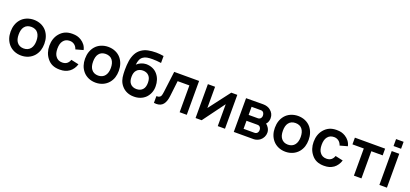

<svg xmlns="http://www.w3.org/2000/svg" viewBox="37 -1872 6402 2996"><g transform="rotate(20 3238.0 -373.5)"><path d="M109.5 -78Q41.5 -160 41.5 -281Q41.5 -404 109.5 -485.5Q146.5 -530 202.5 -554Q259.5 -578 322 -578Q353.5 -578 383.8 -572Q414 -566 441.2 -554.2Q468.5 -542.5 492 -525.2Q515.5 -508 534.5 -485.5Q602 -403 602 -281Q602 -222 586.2 -172Q570.5 -122 534.5 -78Q495.5 -32.5 440.8 -8.5Q386 15.5 322 15.5Q290.5 15.5 260.2 9.5Q230 3.5 202.8 -8.5Q175.5 -20.5 151.8 -38Q128 -55.5 109.5 -78ZM434.5 -409.5Q416.5 -435 386.5 -447.8Q356.5 -460.5 322 -460.5Q286 -460.5 257 -447.8Q228 -435 209.5 -409.5Q175 -365 175 -281Q175 -198 209.5 -154Q228 -128.5 257 -115.2Q286 -102 322 -102Q356.5 -102 386 -115.2Q415.5 -128.5 434.5 -154Q470 -201.5 470 -281Q470 -362 434.5 -409.5Z M1086 -364.5Q1071.5 -410 1039.5 -434.5Q1006 -460.5 961 -460.5Q890.5 -460.5 853 -409.5Q818.5 -365 818.5 -281Q818.5 -198 853 -154Q890.5 -102 961 -102Q1010.5 -102 1041.5 -127Q1069.5 -150.5 1083 -190.5L1211 -162.5Q1199.5 -123 1175.8 -88Q1152 -53 1120.5 -30Q1102 -17.5 1084 -8.8Q1066 0 1048 5Q1012 15.5 961 15.5Q892 15.5 840.8 -7.2Q789.5 -30 753 -77Q685 -162 685 -281Q685 -404 753 -485.5Q792.5 -532.5 842.8 -555.2Q893 -578 962 -578Q1007.5 -578 1040.5 -569.5Q1074 -561 1108 -540.5Q1147 -516.5 1174 -481Q1201 -445.5 1211 -399Z M1345.5 -78Q1277.5 -160 1277.5 -281Q1277.5 -404 1345.5 -485.5Q1382.5 -530 1438.5 -554Q1495.5 -578 1558 -578Q1589.5 -578 1619.8 -572Q1650 -566 1677.2 -554.2Q1704.5 -542.5 1728 -525.2Q1751.5 -508 1770.5 -485.5Q1838 -403 1838 -281Q1838 -222 1822.2 -172Q1806.5 -122 1770.5 -78Q1731.5 -32.5 1676.8 -8.5Q1622 15.5 1558 15.5Q1526.5 15.5 1496.2 9.5Q1466 3.5 1438.8 -8.5Q1411.5 -20.5 1387.8 -38Q1364 -55.5 1345.5 -78ZM1670.5 -409.5Q1652.5 -435 1622.5 -447.8Q1592.5 -460.5 1558 -460.5Q1522 -460.5 1493 -447.8Q1464 -435 1445.5 -409.5Q1411 -365 1411 -281Q1411 -198 1445.5 -154Q1464 -128.5 1493 -115.2Q1522 -102 1558 -102Q1592.5 -102 1622 -115.2Q1651.5 -128.5 1670.5 -154Q1706 -201.5 1706 -281Q1706 -362 1670.5 -409.5Z M2397 -441.5Q2428.5 -404 2444.5 -354.8Q2460.5 -305.5 2460.5 -253Q2462 -197.5 2443.2 -148Q2424.5 -98.5 2388 -59.5Q2349 -20.5 2296.8 -1.5Q2244.5 17.5 2187 15.5Q2130 15.5 2078.8 -6.5Q2027.5 -28.5 1991 -71Q1956.5 -110.5 1941 -157.2Q1925.5 -204 1923 -261.5Q1922 -285.5 1921.5 -303.2Q1921 -321 1921 -332.5Q1921 -408.5 1931.5 -480Q1942 -547 1970.8 -602.2Q1999.5 -657.5 2050.5 -692.5Q2097 -725 2157 -737.5Q2217 -750 2290 -750Q2319.5 -750 2350.5 -747Q2381.5 -744 2415 -738.5V-623Q2333 -633.5 2271 -633.5Q2219.5 -633.5 2181.5 -626.8Q2143.5 -620 2118 -601Q2087 -580 2072.8 -545.2Q2058.5 -510.5 2053.5 -463.5Q2083.5 -492.5 2123.2 -509.2Q2163 -526 2205.5 -527Q2234 -527 2261.5 -521.5Q2289 -516 2313.5 -505.2Q2338 -494.5 2359.2 -478.5Q2380.5 -462.5 2397 -441.5ZM2089 -372Q2055.5 -335 2055.5 -262.5Q2055.5 -188 2089 -151Q2106.5 -130 2133.5 -119.2Q2160.5 -108.5 2192 -108.5Q2223.5 -108.5 2250.5 -119.2Q2277.5 -130 2295 -151Q2328.5 -188 2328.5 -261.5Q2328.5 -335 2295 -372Q2277.5 -393.5 2250.5 -404.5Q2223.5 -415.5 2192 -415.5Q2160.5 -415.5 2133.5 -404.5Q2106.5 -393.5 2089 -372Z M3069 -562.5V0H2950.5V-445H2755.5L2725.5 -188.5Q2715 -93.5 2676 -45.2Q2637 3 2562 3Q2543 3 2523.5 0V-111.5Q2559 -111.5 2576.5 -123Q2594 -134.5 2600 -154.5Q2606.5 -174.5 2612 -215.5L2655.5 -562.5Z M3703.5 0H3583.5V-363.5L3316 0H3215V-562.5H3334.5V-209.5L3603.5 -562.5H3703.5Z M4129.5 -562.5Q4209 -562.5 4256.5 -522Q4317 -473.5 4317 -397Q4317 -354.5 4296.5 -317.5Q4288 -304 4278.5 -295Q4306 -274.5 4323.5 -245Q4346.5 -208.5 4346.5 -165.5Q4346.5 -129 4329.8 -94.8Q4313 -60.5 4284 -37.5Q4263.5 -21 4234.5 -10.5Q4205 0 4181.5 0H3849.5V-560.5ZM3976.5 -329H4129.5Q4162 -329 4178.5 -354Q4190 -370 4190 -391.5Q4190 -419.5 4178.5 -438.5Q4169 -452 4157.8 -457.8Q4146.5 -463.5 4129.5 -463.5H3976.5ZM3976.5 -98H4156.5Q4189 -98 4206.5 -122Q4219 -139 4219 -165.5Q4219 -190 4206.5 -207.5Q4197.5 -221 4185.5 -226.2Q4173.5 -231.5 4154.5 -231.5H3976.5Z M4497.5 -78Q4429.5 -160 4429.5 -281Q4429.5 -404 4497.5 -485.5Q4534.5 -530 4590.5 -554Q4647.5 -578 4710 -578Q4741.5 -578 4771.8 -572Q4802 -566 4829.2 -554.2Q4856.5 -542.5 4880 -525.2Q4903.5 -508 4922.5 -485.5Q4990 -403 4990 -281Q4990 -222 4974.2 -172Q4958.5 -122 4922.5 -78Q4883.5 -32.5 4828.8 -8.5Q4774 15.5 4710 15.5Q4678.5 15.5 4648.2 9.5Q4618 3.5 4590.8 -8.5Q4563.5 -20.5 4539.8 -38Q4516 -55.5 4497.5 -78ZM4822.5 -409.5Q4804.5 -435 4774.5 -447.8Q4744.5 -460.5 4710 -460.5Q4674 -460.5 4645 -447.8Q4616 -435 4597.5 -409.5Q4563 -365 4563 -281Q4563 -198 4597.5 -154Q4616 -128.5 4645 -115.2Q4674 -102 4710 -102Q4744.5 -102 4774 -115.2Q4803.5 -128.5 4822.5 -154Q4858 -201.5 4858 -281Q4858 -362 4822.5 -409.5Z M5474 -364.5Q5459.5 -410 5427.5 -434.5Q5394 -460.5 5349 -460.5Q5278.5 -460.5 5241 -409.5Q5206.5 -365 5206.5 -281Q5206.5 -198 5241 -154Q5278.5 -102 5349 -102Q5398.5 -102 5429.5 -127Q5457.5 -150.5 5471 -190.5L5599 -162.5Q5587.5 -123 5563.8 -88Q5540 -53 5508.5 -30Q5490 -17.5 5472 -8.8Q5454 0 5436 5Q5400 15.5 5349 15.5Q5280 15.5 5228.8 -7.2Q5177.5 -30 5141 -77Q5073 -162 5073 -281Q5073 -404 5141 -485.5Q5180.5 -532.5 5230.8 -555.2Q5281 -578 5350 -578Q5395.5 -578 5428.5 -569.5Q5462 -561 5496 -540.5Q5535 -516.5 5562 -481Q5589 -445.5 5599 -399Z M6158 -451H5969.5V0H5844.5V-451H5656V-562.5H6158Z M6392.5 -761.5V-646H6267.5V-761.5ZM6392.5 -562.5V0H6267.5V-562.5Z"/></g></svg>

Font: Russisch Sans
Style: Bold
Weight: 700
Designer: Michael Sharanda (font) & Cristiano Sobral (main changes)
Foundry: Michael Sharanda
Version: Version 2.00;September 8, 2020;FontCreator 13.0.0.2681 64-bi